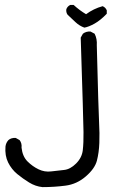

<svg xmlns="http://www.w3.org/2000/svg" viewBox="-20 -517 540 770"><path d="M150.4 233.4Q122.1 230.5 96.7 214.8Q71.3 199.2 48.8 180.7Q26.4 162.1 12.7 134.8Q-1 107.4 2 70.3Q3.9 55.7 13.7 44.9Q24.4 35.2 43 36.1L58.6 44.9Q68.4 57.6 66.4 75.2Q70.3 110.4 90.3 130.4Q110.4 150.4 134.8 162.1Q159.2 173.8 185.5 170.4Q211.9 167 236.8 164.6Q261.7 162.1 285.2 138.7Q308.6 115.2 312 85.4Q315.4 55.7 314.9 12.7Q314.5 -30.3 303.7 -366.2L312.5 -381.8Q325.2 -391.6 342.8 -390.6L359.4 -381.8Q370.1 -361.3 368.2 -335Q375 -68.4 377.4 -25.4Q379.9 17.6 378.4 56.2Q377 94.7 368.7 127Q360.4 159.2 324.2 190.4Q288.1 221.7 242.7 227.5Q197.3 233.4 150.4 233.4ZM318.4 -406.2Q298.8 -413.1 282.7 -428.2Q266.6 -443.4 251 -458Q244.1 -467.8 246.1 -480.5Q251 -492.2 261.7 -497.1H275.4Q298.8 -475.6 325.2 -460Q355.5 -482.4 391.6 -492.2Q403.3 -487.3 408.2 -475.6V-461.9Q382.8 -435.5 359.4 -422.4Q335.9 -409.2 318.4 -406.2Z"/></svg>

Font: JasonHandwriting2
Style: Regular
Weight: 400
Version: Version 1.05.10